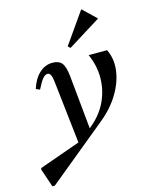

<svg xmlns="http://www.w3.org/2000/svg" viewBox="-250 -863 937 1210"><g transform="rotate(-15 219.0 -258.5)"><path d="M-62.6 255.7 -103.2 135.3 -100.2 126.3 184.2 25.4 205.8 9.4 277.1 -51.4Q340.4 -105.7 373.1 -176.9Q405.7 -248.2 406.3 -327.2Q407 -406.2 372 -483.6H492.4Q523.2 -421.2 513.7 -346.2Q504.2 -271.3 459.6 -197Q415.1 -122.7 338.2 -60L-46.6 255.7ZM169.8 51.2 121.2 -380Q118.1 -408.9 110.7 -422.9Q103.3 -436.9 90.8 -436.9Q74.7 -436.9 58.8 -417.7Q42.8 -398.5 20.1 -352.8L-4.9 -363.8Q14.5 -426 52.5 -461.2Q90.4 -496.3 138 -496.3Q181.2 -496.3 200 -472Q218.9 -447.6 225.3 -384.8L261.2 -19ZM273.7 -557.1 258.8 -570.8 400.6 -773.3H403.7L487.4 -693.1V-690Z"/></g></svg>

Font: Platypi Light
Style: Italic
Weight: 300
Italic angle: -13°
Designer: David Sargent
Foundry: Bolt Cutter Type
Version: Version 1.200